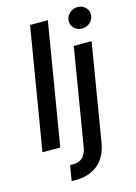

<svg xmlns="http://www.w3.org/2000/svg" viewBox="-140 -829 783 1107"><g transform="rotate(-15 251.0 -275.5)"><path d="M252.8 -727.3H146.7L25.9 0H132.1ZM145.6 204.2C153.1 204.5 159.8 204.5 166.9 204.5C279.8 204.5 350.5 144.9 369 35.5L465.2 -545.5H358.7L262.8 34.8C253.9 85.2 228 112.9 177.6 112.9H160.5ZM367.5 -692.8C365.8 -658 394.9 -629.6 431.8 -629.6C468.8 -629.6 500 -658 501.8 -692.8C503.2 -728 474.4 -756.4 437.5 -756.4C400.9 -756.4 369.3 -728 367.5 -692.8Z"/></g></svg>

Font: Magic Ui Pro Medium
Style: Italic
Weight: 500
Italic angle: -9.39999°
Designer: Stefan Endress, Andreas Faust
Version: Version 1.000;FEAKit 1.0